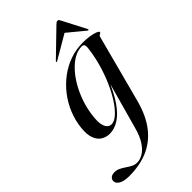

<svg xmlns="http://www.w3.org/2000/svg" viewBox="-330 -707 1037 1037"><g transform="rotate(-45 188.0 -189.0)"><path d="M327.5 -12Q303 80 258.2 136.5Q213.5 193 151 219Q88.5 245 11 245Q-30 245 -50.5 233Q-71 221 -71 203Q-71 190.5 -61.2 181.8Q-51.5 173 -32.5 173Q-15.5 173 -0.2 180.5Q15 188 29.8 198.2Q44.5 208.5 59.5 216Q74.5 223.5 91 223.5Q114 223.5 137.5 209.5Q161 195.5 181.5 164.2Q202 133 215.5 82.5L297 -211.5L301 -210Q270 -133 236.8 -84.5Q203.5 -36 168.2 -13.5Q133 9 97 9Q70.5 9 48.5 -4.5Q26.5 -18 15.8 -47.2Q5 -76.5 10 -123.5Q15.5 -175 35 -222.5Q54.5 -270 85.5 -310Q116.5 -350 156.5 -380Q196.5 -410 243.2 -426.5Q290 -443 341.5 -443Q370.5 -443 394.5 -439Q418.5 -435 432.8 -429.2Q447 -423.5 447 -418Q447 -413.5 443.2 -411.5Q439.5 -409.5 435.5 -407.2Q431.5 -405 430 -400ZM100 -123Q95 -81.5 100.8 -59.2Q106.5 -37 117.2 -28.8Q128 -20.5 139.5 -20.5Q161.5 -20.5 186.5 -42.8Q211.5 -65 236 -102.8Q260.5 -140.5 281.5 -188Q302.5 -235.5 317.2 -286.8Q332 -338 338.5 -386.5Q342.5 -408 340 -420.2Q337.5 -432.5 322.5 -432.5Q292.5 -432.5 262.8 -415.5Q233 -398.5 205.8 -368.2Q178.5 -338 156.5 -298.8Q134.5 -259.5 119.8 -214.5Q105 -169.5 100 -123ZM332 -563H293L405 -470.5Q407 -469 408.8 -468.5Q410.5 -468 411.5 -469Q413 -470 413.2 -472Q413.5 -474 412 -476L341 -612.5Q338.5 -618 335.8 -620.5Q333 -623 328 -623Q323.5 -623 319.5 -620.5Q315.5 -618 310 -612.5L169 -476Q167 -474 166.2 -472Q165.5 -470 166 -469Q167.5 -468 169.5 -468.5Q171.5 -469 174 -470.5Z"/></g></svg>

Font: Fraunces 120pt
Style: Italic
Weight: 400
Italic angle: -16°
Version: Version 1.000;[b76b70a41]